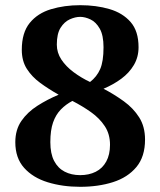

<svg xmlns="http://www.w3.org/2000/svg" viewBox="-20 -700 618 740"><path d="M289 20Q221 20 164 2.5Q107 -15 73 -53Q39 -91 39 -152Q39 -200 62.5 -234Q86 -268 124.5 -292.5Q163 -317 206 -335Q167 -357 135 -380.5Q103 -404 83.5 -434.5Q64 -465 64 -508Q64 -574 94.5 -611.5Q125 -649 176.5 -664.5Q228 -680 289 -680Q351 -680 402 -665Q453 -650 483.5 -615Q514 -580 514 -518Q514 -480 496 -449.5Q478 -419 447.5 -396.5Q417 -374 379 -358Q421 -336 457.5 -309.5Q494 -283 516.5 -247.5Q539 -212 539 -162Q539 -96 505.5 -56Q472 -16 415.5 2Q359 20 289 20ZM289 -25Q323 -25 349 -38Q375 -51 389.5 -77.5Q404 -104 404 -142Q404 -183 384 -213.5Q364 -244 331 -267.5Q298 -291 259 -311Q234 -298 214.5 -278Q195 -258 184.5 -228Q174 -198 174 -152Q174 -108 188.5 -80Q203 -52 229 -38.5Q255 -25 289 -25ZM327 -384Q353 -404 366 -433.5Q379 -463 379 -518Q379 -564 364.5 -589.5Q350 -615 329 -625Q308 -635 289 -635Q270 -635 249 -625.5Q228 -616 213.5 -593Q199 -570 199 -528Q199 -497 216.5 -470.5Q234 -444 263.5 -422Q293 -400 327 -384Z"/></svg>

Font: El Messiri
Style: Regular
Weight: 400
Designer: Mohamed Gaber
Foundry: Kief Type Foundry
Version: Version 2.020